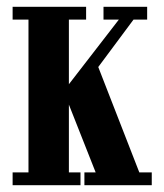

<svg xmlns="http://www.w3.org/2000/svg" viewBox="-20 -543 481 563"><path d="M17 0V-37.5H63.5V-485.5H17V-523H232.5V-485.5H182V-296L328.5 -485.5H283.5V-523H411.5V-485.5H371.5L254 -327.5L265 -354.5L388.5 -37.5H425V0H227.5V-37.5H260.5L165.5 -278L182 -272.5V-37.5H216V0Z"/></svg>

Font: Imbue Thin 10pt
Style: Bold
Weight: 700
Version: Version 1.102